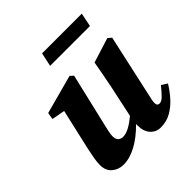

<svg xmlns="http://www.w3.org/2000/svg" viewBox="-185 -821 978 978"><g transform="rotate(-45 304.0 -332.5)"><path d="M424 15Q391 15 369 -9Q347 -33 347 -76Q347 -79 347 -82Q347 -85 347 -87Q299 -38 250 -11.5Q201 15 156 15Q121 15 95 -6.5Q69 -28 69 -69Q69 -91 73.5 -115.5Q78 -140 83 -165L135 -393L64 -406L70 -443L281 -500L298 -484L230 -195Q226 -176 222 -159Q218 -142 218 -128Q218 -106 228.5 -96.5Q239 -87 254 -87Q294 -87 355 -139Q355 -142 355.5 -144.5Q356 -147 357 -150L391 -309Q399 -346 405.5 -383Q412 -420 419 -458L553 -500L572 -484L496 -139Q489 -114 489 -96Q489 -76 506 -76Q520 -76 536 -91.5Q552 -107 577 -138L608 -118Q588 -85 561 -54.5Q534 -24 500 -4.5Q466 15 424 15ZM247 -606 263 -680H549L534 -606Z"/></g></svg>

Font: Source Serif Pro
Style: Bold Italic
Weight: 700
Italic angle: -12°
Designer: Frank Grießhammer
Foundry: Adobe Systems Incorporated
Version: Version 3.001;hotconv 1.0.111;makeotfexe 2.5.65597